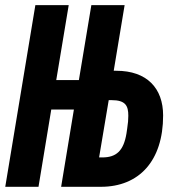

<svg xmlns="http://www.w3.org/2000/svg" viewBox="-34 -718 654 738"><path d="M-13.8 0H114L163 -296.9H250L201 0H354C500 0 593 -99.1 593 -274.1C593 -378.9 530.9 -446 413 -446H403.1L445 -698.2H317.1L269.2 -410.2H182.2L230.1 -698.2H101.9ZM346.9 -112.9 383.9 -333.1H394.9C448.9 -333.1 459.2 -311.1 459.2 -273.1C459.2 -257.1 458.1 -246.1 454.9 -224.1L452.1 -204.9C441.1 -138.1 413 -112.9 359 -112.9Z"/></svg>

Font: Margiela Mono Italic Bold It
Style: Regular
Weight: 700
Designer: Mike Abbink, Paul van der Laan, Pieter van Rosmalen
Foundry: Bold Monday
Version: Version 2.003 2021